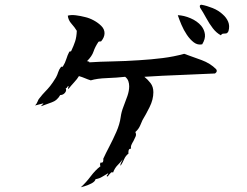

<svg xmlns="http://www.w3.org/2000/svg" viewBox="-20 -751 1040 810"><path d="M892 -459Q899 -449 887 -441Q809 -437 737.5 -434.5Q666 -432 589 -427Q603 -416 615 -400.5Q627 -385 627 -362Q627 -331 611 -299Q595 -267 581 -244Q579 -240 572 -223Q565 -206 551 -194Q556 -184 552 -175Q548 -166 543 -156Q538 -148 534.5 -140Q531 -132 533 -124Q524 -124 522.5 -116Q521 -108 522 -103Q510 -94 503.5 -79Q497 -64 489 -52Q486 -55 492 -67Q498 -79 498 -79Q488 -66 476 -54Q464 -42 457 -23Q452 -26 448 -22.5Q444 -19 441 -15Q436 -8 433 -6Q428 -8 432 -12Q437 -16 436 -20Q423 -13 411.5 -5.5Q400 2 383 5Q381 15 365.5 23Q350 31 335.5 35Q321 39 321 39Q343 19 362.5 -7Q382 -33 404 -50Q400 -55 404 -65Q413 -64 414.5 -68.5Q416 -73 416 -77Q415 -81 416 -82Q426 -104 441.5 -133.5Q457 -163 471 -195Q485 -227 489 -256Q492 -279 501 -301.5Q510 -324 517.5 -346Q525 -368 525 -387Q525 -398 521.5 -408.5Q518 -419 508 -427Q472 -423 430.5 -421.5Q389 -420 363 -412Q350 -416 338.5 -421Q327 -426 313 -430Q306 -418 293 -404Q280 -390 269 -376Q265 -378 268 -382Q270 -386 269 -388Q266 -388 264 -384Q261 -378 257 -379Q262 -369 254 -359.5Q246 -350 234 -350Q221 -327 199 -319.5Q177 -312 154 -303Q155 -308 158.5 -309.5Q162 -311 163 -315L128 -306Q135 -313 138.5 -322.5Q142 -332 146 -336Q160 -354 170.5 -364.5Q181 -375 191.5 -388Q202 -401 216 -424Q222 -435 225.5 -446.5Q229 -458 237 -468Q238 -470 241 -469.5Q244 -469 245 -470Q255 -486 260 -502.5Q265 -519 272 -532Q273 -534 276 -534Q279 -534 280 -535Q291 -558 297 -576.5Q303 -595 304 -621Q295 -636 281.5 -651Q268 -666 266 -685Q280 -689 300 -686.5Q320 -684 339 -679Q357 -675 375.5 -665Q394 -655 407.5 -641.5Q421 -628 421 -611Q421 -594 407 -577Q406 -576 401 -576Q396 -576 395 -574Q381 -553 374.5 -533.5Q368 -514 348 -494Q349 -491 353 -491.5Q357 -492 357 -488Q401 -491 455.5 -492Q510 -493 568 -497Q618 -500 666 -506Q714 -512 757 -524Q794 -511 830.5 -497.5Q867 -484 892 -459ZM944 -620Q940 -611 934 -610Q928 -609 922 -609Q916 -609 912 -602Q893 -612 878 -631.5Q863 -651 850 -675Q837 -699 824 -719Q820 -731 830 -731Q852 -727 877 -717Q902 -707 920 -690Q935 -677 942.5 -659.5Q950 -642 944 -620ZM833 -564Q814 -560 798 -572Q782 -584 768.5 -604Q755 -624 745.5 -646.5Q736 -669 730 -687Q756 -686 784 -674Q812 -662 829 -642Q842 -626 844.5 -606.5Q847 -587 833 -564Z"/></svg>

Font: Yuji Syuku
Style: Regular
Weight: 400
Designer: Kataoka Yuji
Foundry: Kinuta Font Factory
Version: Version 3.002